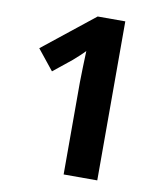

<svg xmlns="http://www.w3.org/2000/svg" viewBox="-81 -781 734 849"><g transform="rotate(10 286.0 -357.0)"><path d="M413 0H262V-413Q262 -439 263.5 -481Q265 -523 266 -555Q261 -549 244.5 -533.5Q228 -518 214 -506L132 -440L59 -531L289 -714H413Z"/></g></svg>

Font: Noto Sans Kayah Li
Style: Bold
Weight: 700
Designer: Monotype Design Team, Sérgio Martins
Foundry: Monotype Imaging Inc.
Version: Version 2.002; ttfautohint (v1.8.4.7-5d5b)